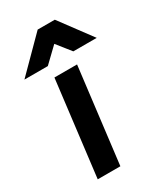

<svg xmlns="http://www.w3.org/2000/svg" viewBox="-202 -801 747 874"><g transform="rotate(-30 172.0 -363.5)"><path d="M148 -727H238L362 -560H239L181 -633L105 -560H-18ZM105 -500H224L163 0H44Z"/></g></svg>

Font: Haskoy Bold
Style: Italic
Weight: 700
Designer: Ertekin Erdin
Foundry: Ertekin Erdin
Version: Version 2.000; ttfautohint (v1.8.4.7-5d5b)